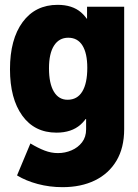

<svg xmlns="http://www.w3.org/2000/svg" viewBox="-20 -565 575 798"><path d="M240.2 212.9Q186 212.9 136.7 199.7Q87.4 186.5 50.8 164.1L106.4 31.2Q138.2 50.3 165.5 60.8Q192.9 71.3 220.7 71.3Q250.5 71.3 277.3 59.8Q304.2 48.3 321 26.4Q337.9 4.4 337.9 -27.3V-70.3H323.2L344.7 -125V-426.8L304.7 -487.3H341.8V-537.1H496.1V-28.3Q496.1 49.3 464.1 103Q432.1 156.7 374.5 184.8Q316.9 212.9 240.2 212.9ZM214.8 -13.7Q123.5 -13.7 72.5 -84.5Q21.5 -155.3 21.5 -277.3Q21.5 -401.9 74.2 -473.4Q127 -544.9 219.7 -544.9Q280.3 -544.9 316.7 -513.7Q353 -482.4 369.4 -424.1Q385.7 -365.7 385.7 -285.2Q385.7 -202.6 369.1 -141.6Q352.5 -80.6 314.9 -47.1Q277.3 -13.7 214.8 -13.7ZM260.7 -150.4Q301.3 -150.4 322 -184.6Q342.8 -218.8 342.8 -283.2Q342.8 -343.3 322.8 -375.7Q302.7 -408.2 263.7 -408.2Q225.6 -408.2 204.6 -375.5Q183.6 -342.8 183.6 -281.2Q183.6 -217.8 203.9 -184.1Q224.1 -150.4 260.7 -150.4Z"/></svg>

Font: Reddit Sans Condensed Black
Style: Regular
Weight: 900
Designer: Stephen Hutchings
Foundry: Reddit
Version: Version 1.014